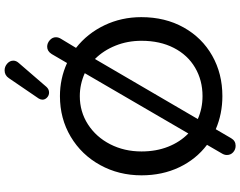

<svg xmlns="http://www.w3.org/2000/svg" viewBox="-122 -830 1017 812"><g transform="rotate(-90 386.0 -423.5)"><path d="M246 -19 208 46Q197 65 176 65Q160 65 148.5 54.5Q137 44 137 28Q137 17 144 6L180 -56Q119 -102 85 -173.5Q51 -245 51 -333Q51 -429 94.5 -508Q138 -587 214.5 -632.5Q291 -678 386 -678Q460 -678 526 -648L564 -713Q576 -732 595 -732Q610 -732 622.5 -721Q635 -710 635 -695Q635 -684 628 -673L590 -610Q651 -562 685.5 -490Q720 -418 720 -334Q720 -233 676.5 -155Q633 -77 557 -34Q481 9 386 9Q311 9 246 -19ZM620 -333Q620 -392 599.5 -443Q579 -494 543 -530L289 -95Q334 -75 386 -75Q453 -75 506.5 -106.5Q560 -138 590 -196.5Q620 -255 620 -333ZM228 -135 483 -573Q436 -594 386 -594Q320 -594 266.5 -559.5Q213 -525 182.5 -465.5Q152 -406 152 -333Q152 -271 172 -220.5Q192 -170 228 -135ZM401 -724Q389 -724 380 -732.5Q371 -741 371 -752Q371 -760 376 -768L462 -894Q474 -912 495 -912Q511 -912 523.5 -901Q536 -890 536 -875Q536 -863 526 -852L425 -735Q415 -724 401 -724Z"/></g></svg>

Font: SN Pro
Style: Regular
Weight: 400
Designer: Tobias Whetton
Foundry: Supernotes
Version: Version 1.003